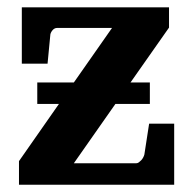

<svg xmlns="http://www.w3.org/2000/svg" viewBox="-20 -508 531 528"><path d="M32.2 0V-64.9L142.1 -222.2H82.5V-281.2H183.1L288.1 -431.2H137.2Q129.4 -431.2 123.8 -424.1Q118.2 -417 118.2 -410.2L110.8 -333H40V-487.8H444.8V-432.1L338.9 -281.2H392.1V-222.2H297.4L183.1 -59.1H355Q358.4 -59.1 361.8 -61.5Q365.2 -64 368.4 -67.4Q371.6 -70.8 373.8 -75Q376 -79.1 377 -83L390.1 -168H459V0Z"/></svg>

Font: Charis SIL
Style: Bold
Weight: 700
Foundry: SIL International
Version: Version 4.112